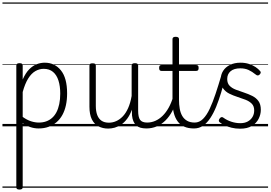

<svg xmlns="http://www.w3.org/2000/svg" viewBox="-20 -1030 2205 1565"><path d="M139 515Q125 515 119 510.5Q113 506 113 496V-496Q113 -506 119.5 -510.5Q126 -515 140 -515Q153 -515 159 -510.5Q165 -506 165 -496V-382Q189 -436 218.5 -465.5Q248 -495 280 -507Q312 -519 345 -519Q426 -519 476.5 -456.5Q527 -394 527 -269Q527 -217 517.5 -173Q508 -129 489 -94Q470 -59 441.5 -34.5Q413 -10 376.5 3.5Q340 17 295 17Q261 17 229 6.5Q197 -4 165 -26V496Q165 506 158.5 510.5Q152 515 139 515ZM165 -77Q200 -52 233 -41.5Q266 -31 297 -31Q329 -31 356 -40.5Q383 -50 404.5 -69Q426 -88 440.5 -116Q455 -144 463 -182Q471 -220 471 -267Q471 -328 456.5 -373.5Q442 -419 412 -444Q382 -469 336 -469Q301 -469 268.5 -450.5Q236 -432 210 -390.5Q184 -349 165 -280ZM0 490H597V500H0ZM0 -20H597V0H0ZM0 -505H597V-500H0ZM0 -1010H597V-1000H0Z M862 18Q818 18 783 0Q748 -18 728.5 -57.5Q709 -97 709 -161V-496Q709 -506 715 -510Q721 -514 734 -514Q748 -514 754.5 -510Q761 -506 761 -496V-167Q761 -123 772.5 -92.5Q784 -62 807.5 -46Q831 -30 868 -30Q898 -30 926.5 -42.5Q955 -55 980 -80.5Q1005 -106 1024 -148Q1043 -190 1053 -248V-497Q1053 -506 1059.5 -510.5Q1066 -515 1080 -515Q1093 -515 1099.5 -510.5Q1106 -506 1106 -497V-128Q1106 -75 1122 -53Q1138 -31 1180 -31Q1189 -31 1193.5 -23.5Q1198 -16 1197.5 -7Q1197 2 1191 9.5Q1185 17 1174 17Q1146 17 1125 11Q1104 5 1090 -8.5Q1076 -22 1067.5 -41.5Q1059 -61 1056 -89L1055 -136Q1039 -92 1016.5 -62Q994 -32 968 -14.5Q942 3 915 10.5Q888 18 862 18ZM577 490H1248V500H577ZM577 -20H1248V0H577ZM577 -505H1248V-500H577ZM577 -1010H1248V-1000H577Z M1173 17Q1162 17 1156.5 9.5Q1151 2 1151.5 -7Q1152 -16 1159 -23.5Q1166 -31 1179 -31Q1214 -31 1246 -45Q1278 -59 1305.5 -86Q1333 -113 1355 -152.5Q1377 -192 1392 -243Q1395 -253 1404 -253Q1413 -253 1420 -246.5Q1427 -240 1424 -230Q1409 -171 1385 -125.5Q1361 -80 1328.5 -48Q1296 -16 1257 0.5Q1218 17 1173 17ZM1248 490V500ZM1248 -20V0ZM1248 -505V-500ZM1248 -1010V-1000Z M1561 17Q1514 17 1481 2Q1448 -13 1427 -42Q1406 -71 1396 -112.5Q1386 -154 1386 -206V-452H1296Q1286 -452 1281.5 -458Q1277 -464 1277 -476Q1277 -489 1281.5 -494.5Q1286 -500 1296 -500H1386V-711Q1386 -721 1392.5 -725.5Q1399 -730 1412 -730Q1425 -730 1432 -725.5Q1439 -721 1439 -711V-500H1579Q1590 -500 1594.5 -494.5Q1599 -489 1599 -476Q1599 -464 1594.5 -458Q1590 -452 1579 -452H1439V-217Q1439 -178 1445 -144Q1451 -110 1465.5 -85Q1480 -60 1505 -45.5Q1530 -31 1568 -31Q1578 -31 1583 -23.5Q1588 -16 1587.5 -7Q1587 2 1580.5 9.5Q1574 17 1561 17ZM1248 490H1636V500H1248ZM1248 -20H1636V0H1248ZM1248 -505H1636V-500H1248ZM1248 -1010H1636V-1000H1248Z M1562 17Q1551 17 1546.5 9.5Q1542 2 1543 -7Q1544 -16 1550 -23.5Q1556 -31 1567 -31Q1605 -31 1635 -61Q1665 -91 1689.5 -143.5Q1714 -196 1737 -265Q1760 -334 1783 -412Q1786 -423 1796 -424.5Q1806 -426 1814 -420Q1822 -414 1819 -403Q1801 -337 1782.5 -275.5Q1764 -214 1742.5 -161Q1721 -108 1694.5 -68Q1668 -28 1635.5 -5.5Q1603 17 1562 17ZM1636 490H1686V500H1636ZM1636 -20H1686V0H1636ZM1636 -505H1686V-500H1636ZM1636 -1010H1686V-1000H1636Z M1937 19Q1900 19 1867.5 11Q1835 3 1810.5 -9Q1786 -21 1771 -33Q1763 -39 1763.5 -47.5Q1764 -56 1771 -65Q1778 -74 1785.5 -75.5Q1793 -77 1802 -70Q1829 -50 1865.5 -38Q1902 -26 1939 -26Q1974 -26 1999 -39.5Q2024 -53 2038 -76.5Q2052 -100 2052 -130Q2052 -165 2032 -185Q2012 -205 1981 -217Q1950 -229 1915.5 -240Q1881 -251 1849.5 -266.5Q1818 -282 1798.5 -309.5Q1779 -337 1779 -382Q1779 -421 1798.5 -452Q1818 -483 1854.5 -501Q1891 -519 1941 -519Q1978 -519 2009 -509Q2040 -499 2063 -483.5Q2086 -468 2100 -451Q2107 -444 2105 -436.5Q2103 -429 2096 -422Q2089 -415 2081 -415Q2073 -415 2065 -422Q2034 -447 2005.5 -460Q1977 -473 1939 -473Q1887 -473 1859.5 -449.5Q1832 -426 1832 -386Q1832 -351 1851.5 -331Q1871 -311 1902.5 -299Q1934 -287 1969 -275.5Q2004 -264 2035.5 -248.5Q2067 -233 2086.5 -206.5Q2106 -180 2106 -135Q2106 -97 2088 -61.5Q2070 -26 2033 -3.5Q1996 19 1937 19ZM1686 490H2165V500H1686ZM1686 -20H2165V0H1686ZM1686 -505H2165V-500H1686ZM1686 -1010H2165V-1000H1686Z"/></svg>

Font: Playwrite NG Modern Guides
Style: Regular
Weight: 400
Designer: Veronika Burian, José Scaglione
Foundry: TypeTogether
Version: Version 1.003